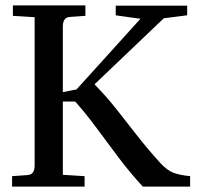

<svg xmlns="http://www.w3.org/2000/svg" viewBox="-20 -695 733 715"><path d="M25 0V-39L82 -43Q109 -44 109 -79V-631L28 -636V-675H298V-636L241 -632Q214 -631 214 -596V-352L265 -362L503 -625L411 -638V-674H677V-638L590 -627L332 -381Q376 -336 413.5 -288.5Q451 -241 490 -191Q529 -141 576 -89Q602 -61 625 -52Q648 -43 688 -39V0H512Q463 -53 421 -109Q379 -165 339.5 -218.5Q300 -272 260 -317H214V-44L295 -39V0Z"/></svg>

Font: Gulzar
Style: Regular
Weight: 400
Designer: Borna Izadpanah, Alice Savoie, Simon Cozens, Fiona Ross
Version: Version 1.000;[7b34f74]; ttfautohint (v1.8.4)